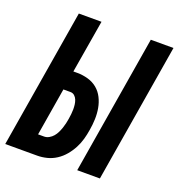

<svg xmlns="http://www.w3.org/2000/svg" viewBox="-140 -845 888 955"><g transform="rotate(20 304.5 -367.5)"><path d="M374 0 496 -735H616L494 0ZM-7 0 115 -735H235L188 -455H209Q238 -455 266 -447Q294 -439 315 -421.5Q336 -404 348.5 -379Q361 -354 366 -326Q371 -298 370 -268.5Q369 -239 364 -210Q360 -184 353 -159Q346 -134 333.5 -110Q321 -86 303 -64.5Q285 -43 262 -28Q239 -13 213 -6.5Q187 0 162 0ZM130 -101H162Q175 -101 187.5 -108Q200 -115 209 -125.5Q218 -136 224 -148.5Q230 -161 234.5 -174Q239 -187 242 -200Q245 -213 247 -226Q249 -239 250.5 -252Q252 -265 252 -277.5Q252 -290 250.5 -302.5Q249 -315 244.5 -326.5Q240 -338 231 -346Q222 -354 209 -354H172Z"/></g></svg>

Font: Iosevka SS04 Extended
Style: Bold Italic
Weight: 700
Width: 7
Italic angle: -9°
Monospace: yes
Designer: Belleve Invis
Foundry: Belleve Invis
Version: Version 19.0.0; ttfautohint (v1.8.4)